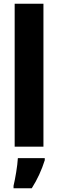

<svg xmlns="http://www.w3.org/2000/svg" viewBox="-20 -780 309 1021"><path d="M211 0V-760H58V0ZM218 72V61H75C73 101 61 171 52 208V221H149C179 174 202 123 218 72Z"/></svg>

Font: Noto Sans Myanmar UI Condensed ExtraBold
Style: Regular
Weight: 800
Width: 3
Designer: Monotype Design Team
Foundry: Monotype Imaging Inc.
Version: Version 2.103